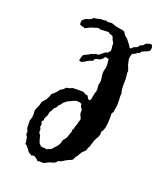

<svg xmlns="http://www.w3.org/2000/svg" viewBox="-171 -726 700 814"><g transform="rotate(30 179.0 -319.0)"><path d="M159.2 -334 171.9 -335.9Q176.8 -335.9 181.6 -333Q186.5 -330.1 194.3 -332Q199.2 -329.1 202.1 -324.2Q205.1 -319.3 211.9 -317.4Q218.8 -322.3 217.8 -332Q216.8 -341.8 217.8 -348.6Q216.8 -355.5 218.3 -358.4Q219.7 -361.3 219.7 -366.2Q219.7 -371.1 217.8 -378.4Q215.8 -385.7 214.4 -391.1Q212.9 -396.5 213.9 -400.4Q216.8 -408.2 209.5 -428.2Q202.1 -448.2 204.1 -462.9Q206.1 -477.5 201.7 -491.2Q197.3 -504.9 196.3 -510.7Q191.4 -509.8 188.5 -510.7Q185.5 -511.7 181.6 -510.3Q177.7 -508.8 176.8 -504.4Q175.8 -500 169.9 -494.1Q164.1 -488.3 161.1 -488.3Q158.2 -488.3 151.4 -484.4Q144.5 -480.5 144 -476.6Q143.6 -472.7 142.6 -469.7Q129.9 -464.8 119.1 -454.6Q108.4 -444.3 103.5 -442.4Q98.6 -440.4 90.8 -442.4Q90.8 -460.9 93.8 -469.7Q101.6 -476.6 104.5 -478Q107.4 -479.5 112.8 -483.9Q118.2 -488.3 118.7 -489.7Q119.1 -491.2 126.5 -494.1Q133.8 -497.1 139.6 -502.9Q147.5 -500 155.3 -509.8Q163.1 -519.5 168 -524.9Q172.9 -530.3 180.7 -531.2Q180.7 -537.1 184.1 -539.1Q187.5 -541 187 -547.4Q186.5 -553.7 183.6 -560.1Q180.7 -566.4 180.7 -576.2Q176.8 -582 171.9 -586.9Q167 -591.8 165 -599.6Q159.2 -604.5 151.9 -604.5Q144.5 -604.5 139.6 -609.4Q134.8 -607.4 130.9 -607.4L107.4 -601.6Q103.5 -600.6 99.6 -601.6Q89.8 -603.5 84 -597.7Q78.1 -594.7 71.8 -591.8Q65.4 -588.9 61 -585.9Q56.6 -583 52.2 -579.1Q47.9 -575.2 43 -572.3Q37.1 -574.2 30.3 -574.2Q23.4 -574.2 18.6 -576.2Q11.7 -594.7 19.5 -600.6Q31.2 -612.3 33.2 -611.8Q35.2 -611.3 42.5 -616.2Q49.8 -621.1 55.7 -629.9Q64.5 -630.9 73.2 -635.7Q82 -640.6 85.4 -640.6Q88.9 -640.6 97.7 -642.6Q107.4 -647.5 109.9 -645.5Q112.3 -643.6 116.2 -644.5L129.9 -648.4Q133.8 -649.4 144.5 -647Q155.3 -644.5 168.5 -645.5Q181.6 -646.5 194.3 -644.5Q198.2 -641.6 201.2 -637.7Q204.1 -633.8 207.5 -631.3Q210.9 -628.9 214.8 -627Q221.7 -625 234.4 -611.3Q241.2 -606.4 243.7 -602.5Q246.1 -598.6 250 -595.7Q255.9 -594.7 257.8 -598.6Q259.8 -602.5 262.7 -606.4Q265.6 -608.4 269 -609.9Q272.5 -611.3 275.9 -614.7Q279.3 -618.2 281.7 -624Q284.2 -629.9 292 -631.8Q296.9 -638.7 301.8 -646.5Q306.6 -648.4 310.5 -650.4Q327.1 -661.1 331.1 -642.6Q334 -630.9 327.1 -624Q314.5 -615.2 310.1 -612.8Q305.7 -610.4 302.7 -607.9Q299.8 -605.5 298.8 -601.6Q297.9 -597.7 295.9 -595.7Q290 -596.7 288.6 -592.8Q287.1 -588.9 283.2 -586.9Q281.2 -583 277.3 -582Q273.4 -581.1 271.5 -578.1Q267.6 -557.6 272.5 -547.9Q277.3 -538.1 277.3 -536.6Q277.3 -535.2 279.3 -531.2Q281.2 -527.3 285.6 -521Q290 -514.6 292 -510.3Q293.9 -505.9 293.5 -502Q293 -498 296.9 -488.8Q300.8 -479.5 304.7 -451.7Q308.6 -423.8 316.4 -412.1Q316.4 -402.3 321.8 -380.4Q327.1 -358.4 326.2 -348.6Q325.2 -338.9 327.1 -328.1Q325.2 -320.3 322.3 -317.4Q326.2 -302.7 329.6 -272.9Q333 -243.2 323.2 -227.5Q328.1 -213.9 322.8 -200.2Q317.4 -186.5 315.9 -177.7Q314.5 -168.9 314.5 -166.5Q314.5 -164.1 313.5 -161.1Q312.5 -158.2 313 -153.3Q313.5 -148.4 310.5 -143.6Q307.6 -138.7 308.6 -135.7Q309.6 -132.8 308.6 -130.9Q307.6 -128.9 305.7 -124.5Q303.7 -120.1 299.8 -116.7Q295.9 -113.3 291 -98.6Q286.1 -84 285.2 -84Q284.2 -84 282.7 -81.1Q281.2 -78.1 280.8 -72.3Q280.3 -66.4 276.4 -63Q272.5 -59.6 268.6 -57.6Q264.6 -55.7 260.3 -52.2Q255.9 -48.8 252.4 -45.9Q249 -43 242.7 -37.1Q236.3 -31.2 233.9 -31.2Q231.4 -31.2 228.5 -28.8Q225.6 -26.4 223.1 -21.5Q220.7 -16.6 214.4 -13.2Q208 -9.8 199.7 -5.9Q191.4 -2 188.5 2Q185.5 5.9 179.2 8.8Q172.9 11.7 165.5 11.7Q158.2 11.7 151.4 15.6Q146.5 10.7 135.7 5.9Q125 1 118.2 7.8Q114.3 5.9 110.8 5.4Q107.4 4.9 101.6 1.5Q95.7 -2 95.7 -3.9Q95.7 -5.9 89.8 -9.3Q84 -12.7 80.6 -17.1Q77.1 -21.5 70.3 -21.5Q70.3 -30.3 66.9 -35.6Q63.5 -41 63.5 -47.9L53.7 -58.6Q53.7 -71.3 47.9 -78.1Q42 -85 42 -93.8L37.1 -116.2L39.1 -132.8Q39.1 -148.4 35.6 -157.2Q32.2 -166 37.1 -181.6Q42 -197.3 41 -210.9Q58.6 -233.4 60.5 -259.8Q64.5 -264.6 68.8 -270Q73.2 -275.4 76.7 -281.2Q80.1 -287.1 81.1 -290Q82 -293 85.9 -296.9Q95.7 -302.7 100.6 -314.5Q117.2 -319.3 125 -327.1Q135.7 -329.1 143.6 -331.1Q151.4 -333 159.2 -334ZM209 -130.9 214.8 -165Q211.9 -172.9 213.9 -174.8Q215.8 -176.8 216.3 -180.7Q216.8 -184.6 216.3 -187.5Q215.8 -190.4 217.8 -197.3Q219.7 -204.1 219.2 -208Q218.8 -211.9 219.2 -215.8Q219.7 -219.7 220.7 -222.7Q221.7 -225.6 220.7 -230Q219.7 -234.4 214.8 -239.3Q206.1 -250 206.1 -265.6L197.3 -275.4Q192.4 -279.3 191.4 -288.1Q170.9 -293 157.7 -283.2Q144.5 -273.4 132.8 -265.6Q126 -255.9 121.1 -252Q118.2 -241.2 110.4 -233.4Q108.4 -219.7 99.6 -212.9Q99.6 -207 96.7 -201.2Q93.8 -195.3 92.3 -190.4Q90.8 -185.5 91.8 -182.1Q92.8 -178.7 91.8 -173.8Q90.8 -168.9 87.9 -162.1Q85 -155.3 87.9 -148.4Q86.9 -144.5 85 -143.1Q83 -141.6 83 -137.7Q92.8 -125 87.9 -117.2Q97.7 -107.4 96.7 -94.7Q104.5 -86.9 107.4 -83Q117.2 -59.6 122.1 -53.7Q135.7 -43 142.1 -45.9Q148.4 -48.8 158.2 -46.9Q163.1 -48.8 166.5 -52.2Q169.9 -55.7 175.8 -56.6Q183.6 -70.3 191.9 -82.5Q200.2 -94.7 200.2 -117.2Q204.1 -119.1 205.1 -124Q206.1 -128.9 209 -130.9Z"/></g></svg>

Font: Mountains of Christmas
Style: Bold
Weight: 700
Designer: Crystal Kluge
Foundry: Font Diner, Inc DBA Tart Workshop
Version: Version 1.002